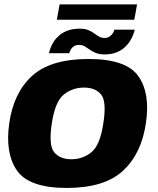

<svg xmlns="http://www.w3.org/2000/svg" viewBox="-20 -876 740 900"><path d="M293 5Q469.5 5 556.5 -75.5Q643.5 -156 664 -299.5Q685 -439.5 628.2 -519.5Q571.5 -599.5 395 -599.5Q218 -599.5 131 -520.8Q44 -442 23.5 -299.5Q3 -158.5 59.5 -76.8Q116 5 293 5ZM314.5 -129.5Q261.5 -129.5 234.2 -162Q207 -194.5 223 -298.5Q238.5 -401 279.5 -433.2Q320.5 -465.5 373.5 -465.5Q426.5 -465.5 453.5 -433.5Q480.5 -401.5 464.5 -298.5Q449 -194.5 408 -162Q367 -129.5 314.5 -129.5ZM470 -621Q501.5 -621 524.2 -629.8Q547 -638.5 562.8 -652.5Q578.5 -666.5 588.5 -682.2Q598.5 -698 604 -712.8Q609.5 -727.5 611.5 -737H516Q515 -730 509.2 -720.8Q503.5 -711.5 493.8 -704.8Q484 -698 470.5 -698Q456 -698 444.5 -704.5Q433 -711 421.2 -719.8Q409.5 -728.5 393.8 -735Q378 -741.5 354 -741.5Q321 -741.5 297.5 -732.8Q274 -724 258 -710.2Q242 -696.5 232 -681Q222 -665.5 216.8 -651Q211.5 -636.5 209.5 -626.5H305Q306.5 -634 311.5 -643.2Q316.5 -652.5 326.2 -659Q336 -665.5 351 -665.5Q365.5 -665.5 377 -658.8Q388.5 -652 400.8 -643.2Q413 -634.5 429.2 -627.8Q445.5 -621 470 -621ZM246.5 -783.5H609.5L622.5 -855.5H259.5Z"/></svg>

Font: Anybody UltraCondensed Thin ExtraBold
Style: Italic
Weight: 800
Italic angle: -10°
Version: Version 1.111